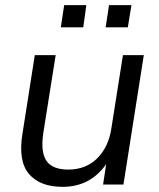

<svg xmlns="http://www.w3.org/2000/svg" viewBox="-20 -716 617 745"><path d="M223 9Q135 9 92.5 -41Q50 -91 67 -196L115 -502H196L148 -200Q137 -125 160.5 -91.5Q184 -58 245 -58Q313 -58 357 -101.5Q401 -145 412 -217L457 -502H538L459 0H380L392 -79Q330 9 223 9ZM390 -610 403 -696H490L476 -610ZM216 -610 229 -696H315L303 -610Z"/></svg>

Font: Mulish
Style: Italic
Weight: 400
Italic angle: -9°
Designer: Vernon Adams
Foundry: Vernon Adams
Version: Version 3.603; ttfautohint (v1.8.3)